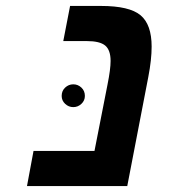

<svg xmlns="http://www.w3.org/2000/svg" viewBox="-20 -626 640 646"><path d="M408.2 0H70.8L92.8 -118.2H297.9L341.8 -341.8Q352.1 -393.1 352.1 -420.9Q352.1 -457.5 334 -472.7Q315.9 -487.8 272 -487.8H192.9L215.8 -606H319.8Q415.5 -606 452.9 -574.7Q490.2 -543.5 490.2 -469.2Q490.2 -425.3 479 -367.2ZM187.5 -303.2Q187.5 -320.3 199.2 -331.3Q210.9 -342.3 226.6 -342.3Q242.2 -342.3 253.9 -331.3Q265.6 -320.3 265.6 -303.2Q265.6 -287.6 253.9 -276.6Q242.2 -265.6 226.6 -265.6Q210.9 -265.6 199.2 -276.6Q187.5 -287.6 187.5 -303.2Z"/></svg>

Font: Liberation Mono
Style: Bold Italic
Weight: 700
Italic angle: -12°
Monospace: yes
Designer: Steve Matteson
Foundry: Ascender Corporation
Version: Version 2.1.5